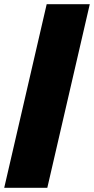

<svg xmlns="http://www.w3.org/2000/svg" viewBox="-33 -721 445 909"><path d="M392 -701 191 168H-13L188 -701Z"/></svg>

Font: Elaine Sans Black
Style: Italic
Weight: 900
Italic angle: -13°
Designer: Wei Huang
Foundry: Wei Huang
Version: Version 2.001;December 24, 2019;FontCreator 12.0.0.2547 64-b